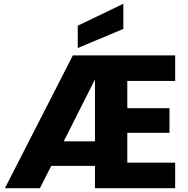

<svg xmlns="http://www.w3.org/2000/svg" viewBox="-20 -995 995 1015"><path d="M653 -567V-423H876V-293H653V-135H906V0H482V-118H251L191 0H6L365 -702H906V-567ZM482 -248V-575L317 -248ZM632 -842 391 -741V-859L632 -975Z"/></svg>

Font: Fz Poppins
Style: Bold
Weight: 700
Designer: Ninad Kale (Devanagari), Jonny Pinhorn (Latin)
Foundry: Indian Type Foundry
Version: Vit hóa bi Vntype.Com & FontZin.Com